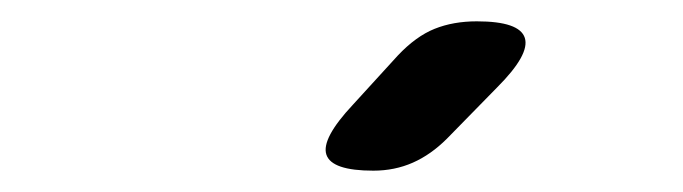

<svg xmlns="http://www.w3.org/2000/svg" viewBox="-20 -805 640 180"><path d="M330 -645Q291 -645 286 -660Q281 -675 311 -707L353 -753Q370 -771 387.5 -778Q405 -785 427 -785Q467 -785 472 -769.5Q477 -754 446 -723L399 -675Q384 -660 367 -652.5Q350 -645 330 -645Z"/></svg>

Font: Maple Mono NL SemiBold
Style: Italic
Weight: 600
Italic angle: -10°
Monospace: yes
Designer: subframe7536
Version: Version 7.000